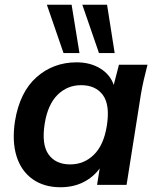

<svg xmlns="http://www.w3.org/2000/svg" viewBox="-20 -777 660 807"><path d="M234 10Q165 10 117 -24Q69 -58 49.5 -120.5Q30 -183 43 -268Q63 -390 133.5 -452.5Q204 -515 302 -515Q359 -515 401 -489.5Q443 -464 458 -420L480 -505H600Q592 -474 584.5 -442Q577 -410 572 -379L512 0H388L399 -69Q372 -32 330 -11Q288 10 234 10ZM275 -86Q333 -86 374.5 -126.5Q416 -167 429 -248Q443 -336 412.5 -377.5Q382 -419 321 -419Q263 -419 222 -378.5Q181 -338 168 -258Q154 -170 184 -128Q214 -86 275 -86ZM396 -554 326 -757H430L462 -554ZM247 -554 177 -757H281L314 -554Z"/></svg>

Font: Mulish
Style: Bold Italic
Weight: 700
Italic angle: -9°
Designer: Vernon Adams
Foundry: Vernon Adams
Version: Version 3.603; ttfautohint (v1.8.3)